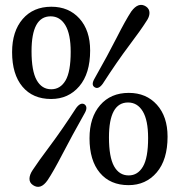

<svg xmlns="http://www.w3.org/2000/svg" viewBox="-20 -733 714 770"><path d="M186 -706Q256 -706 298.8 -658.5Q341.5 -611 341.5 -530.5Q341.5 -438 298 -387Q254.5 -336 185 -336Q111.5 -336 70 -385.5Q28.5 -435 28.5 -524Q28.5 -607.5 71 -656.8Q113.5 -706 186 -706ZM263.5 -525Q263.5 -596.5 242 -632Q220.5 -667.5 183 -667.5Q106.5 -667.5 106.5 -527.5Q106.5 -448.5 127 -411.8Q147.5 -375 185.5 -375Q222 -375 242.8 -410.2Q263.5 -445.5 263.5 -525ZM392 -397Q374.5 -373 359 -383.5Q344.5 -393 359.5 -418.5Q413 -513 448.5 -583Q484 -653 506.5 -687Q535.5 -726.5 565.5 -707Q579.5 -697.5 579.5 -681.2Q579.5 -665 566.5 -647Q545.5 -613.5 498 -550.5Q450.5 -487.5 392 -397ZM285.5 -300Q303.5 -324 319 -314.5Q334 -303.5 319 -278Q267.5 -186.5 230.5 -115.2Q193.5 -44 171 -10.5Q143 30 112.5 9.5Q98 0 98.2 -16.2Q98.5 -32.5 111 -51Q132.5 -84 180.8 -148.5Q229 -213 285.5 -300ZM496.5 -360.5Q566.5 -360.5 609.2 -313Q652 -265.5 652 -185Q652 -92.5 608.5 -41.5Q565 9.5 495.5 9.5Q422 9.5 380.5 -40Q339 -89.5 339 -178.5Q339 -262 381.5 -311.2Q424 -360.5 496.5 -360.5ZM574 -179.5Q574 -251 552.5 -286.5Q531 -322 493.5 -322Q417 -322 417 -182Q417 -103 437.5 -66.2Q458 -29.5 496 -29.5Q532.5 -29.5 553.2 -64.8Q574 -100 574 -179.5Z"/></svg>

Font: Fraunces 144pt SuperSoft
Style: Regular
Weight: 400
Version: Version 1.000;[b76b70a41]